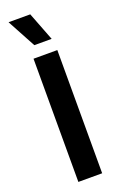

<svg xmlns="http://www.w3.org/2000/svg" viewBox="-176 -982 650 1031"><g transform="rotate(-20 148.5 -467.0)"><path d="M146 -934 209 -771H110L22 -934ZM217 -704V0H81V-704Z"/></g></svg>

Font: Prodigy Sans SemiBold
Style: Regular
Weight: 600
Designer: Wei Huang
Foundry: Wei Huang
Version: Version 1.003; ttfautohint (v1.8.3)